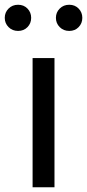

<svg xmlns="http://www.w3.org/2000/svg" viewBox="-45 -787 366 807"><path d="M92 0V-543H184V0ZM31 -657Q7 -657 -9 -673Q-25 -689 -25 -712Q-25 -735 -9 -751Q7 -767 31 -767Q55 -767 70.5 -751Q86 -735 86 -712Q86 -689 70.5 -673Q55 -657 31 -657ZM246 -657Q222 -657 206 -673Q190 -689 190 -712Q190 -735 206 -751Q222 -767 246 -767Q270 -767 285.5 -751Q301 -735 301 -712Q301 -689 285.5 -673Q270 -657 246 -657Z"/></svg>

Font: Noto Sans KR
Style: Regular
Weight: 400
Designer: Ryoko NISHIZUKA  (kana, bopomofo & ideographs); Paul D. Hunt (Latin, Greek & Cyrillic); Sandoll Communications , Soo-you
Foundry: Adobe
Version: Version 2.004-H2;hotconv 1.0.118;makeotfexe 2.5.65603